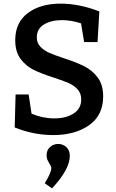

<svg xmlns="http://www.w3.org/2000/svg" viewBox="-20 -733 641 1059"><path d="M332 -412Q402 -389 445 -367.5Q488 -346 518.5 -306Q549 -266 549 -201Q549 -97 471.5 -42.5Q394 12 274 12Q165 12 61 -30L66 -212H138L154 -106Q215 -80 280 -80Q344 -80 386 -107Q428 -134 428 -185Q428 -218 408 -240Q388 -262 358.5 -275Q329 -288 276 -305Q208 -327 166 -347.5Q124 -368 94 -407.5Q64 -447 64 -511Q64 -609 133.5 -661Q203 -713 315 -713Q417 -713 528 -670L518 -501H444L427 -604Q373 -622 321 -622Q262 -622 222.5 -598Q183 -574 183 -527Q183 -496 202.5 -475.5Q222 -455 251 -442Q280 -429 332 -412ZM227 278Q263 218 263 195Q263 185 252 168Q245 157 241 147Q237 137 237 123Q237 95 256 78Q275 61 301 61Q327 61 346 78.5Q365 96 365 127Q365 201 267 306Z"/></svg>

Font: Bitter Pro SemiBold
Style: Regular
Weight: 600
Designer: Sol Matas, and Bitter project Authors
Foundry: Sol Matas
Version: Version 1.010